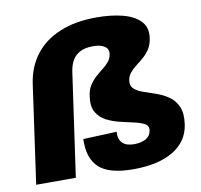

<svg xmlns="http://www.w3.org/2000/svg" viewBox="-84 -856 997 954"><g transform="rotate(-10 414.5 -379.5)"><path d="M514 8Q391 8 340.5 -39.5Q290 -87 294 -183L463 -190Q461 -152 480 -133Q499 -114 539 -114Q575 -114 598.5 -127.5Q622 -141 626 -169Q629 -191 609.5 -202Q590 -213 557.5 -220Q525 -227 488 -236Q451 -245 420 -261Q389 -277 372 -306.5Q355 -336 362 -386Q366 -419 380 -440.5Q394 -462 412 -478.5Q430 -495 448.5 -509Q467 -523 480 -539Q493 -555 496 -576Q500 -601 480 -615Q460 -629 421 -629Q383 -629 357.5 -616.5Q332 -604 317.5 -580Q303 -556 298 -520L224 0H24L94 -496Q106 -580 152 -640.5Q198 -701 276.5 -734Q355 -767 463 -767Q535 -767 593 -752.5Q651 -738 682.5 -705.5Q714 -673 706 -620Q702 -589 688 -567Q674 -545 655 -528.5Q636 -512 617.5 -498Q599 -484 585.5 -467.5Q572 -451 569 -428Q566 -402 583 -387Q600 -372 629.5 -362Q659 -352 692 -340.5Q725 -329 753 -309.5Q781 -290 796 -256Q811 -222 803 -167Q791 -83 715.5 -37.5Q640 8 514 8Z"/></g></svg>

Font: Pathway Extreme 28pt ExtraBold
Style: Italic
Weight: 800
Italic angle: -8°
Designer: Eduardo Rodriguez Tunni
Foundry: Eduardo Rodriguez Tunni
Version: Version 1.001;gftools[0.9.26]